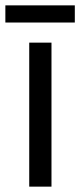

<svg xmlns="http://www.w3.org/2000/svg" viewBox="-38 -696 299 716"><path d="M154 0H71V-537H154ZM241 -676V-612H-18V-676Z"/></svg>

Font: Noto Sans Khmer Condensed
Style: Regular
Weight: 400
Width: 3
Designer: Danh Hong and the Monotype Design Team
Foundry: Monotype Imaging Inc.
Version: Version 2.004